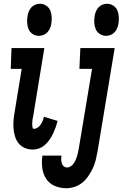

<svg xmlns="http://www.w3.org/2000/svg" viewBox="-20 -785 650 1018"><path d="M186 -595Q167 -595 152.5 -605Q138 -615 131.5 -630.5Q125 -646 124 -664Q123 -682 126 -701Q128 -713 133 -725Q138 -737 147 -746.5Q156 -756 168 -760.5Q180 -765 192 -765Q210 -765 225 -755Q240 -745 246.5 -729.5Q253 -714 254 -696Q255 -678 252 -659Q250 -647 245 -635Q240 -623 231 -613.5Q222 -604 210 -599.5Q198 -595 186 -595ZM154 8Q132 8 112.5 0Q93 -8 80 -23.5Q67 -39 60.5 -59Q54 -79 52 -100Q50 -121 51.5 -143Q53 -165 57 -187L95 -420H37L41 -530H215L156 -169Q155 -165 154 -160.5Q153 -156 152.5 -151.5Q152 -147 151.5 -142.5Q151 -138 151 -133.5Q151 -129 151 -124.5Q151 -120 151.5 -116Q152 -112 153 -107Q154 -102 159 -102Q159 -102 160 -102Q161 -102 162 -102Q173 -103 182 -110Q191 -117 197 -126.5Q203 -136 207 -146Q211 -156 213 -166L285 -144Q281 -126 275 -109.5Q269 -93 261.5 -77Q254 -61 243.5 -45.5Q233 -30 219 -17.5Q205 -5 188 1.5Q171 8 154 8ZM542 -595Q524 -595 509 -605Q494 -615 487.5 -630.5Q481 -646 480 -664Q479 -682 482 -701Q484 -713 489 -725Q494 -737 503 -746.5Q512 -756 524 -760.5Q536 -765 548 -765Q566 -765 581 -755Q596 -745 602.5 -729.5Q609 -714 610 -696Q611 -678 608 -659Q606 -647 601 -635Q596 -623 587 -613.5Q578 -604 566 -599.5Q554 -595 542 -595ZM331 213Q299 213 270 200.5Q241 188 224.5 162.5Q208 137 204 104.5Q200 72 205 40H306Q304 50 304.5 60.5Q305 71 307.5 80.5Q310 90 317.5 96.5Q325 103 336 103Q346 103 355.5 96.5Q365 90 371 81Q377 72 381.5 62Q386 52 389 42Q392 32 394 21.5Q396 11 398 1L468 -420H401L406 -530H588L497 19Q493 41 487.5 63.5Q482 86 472.5 106.5Q463 127 449 147.5Q435 168 417 183Q399 198 376 205.5Q353 213 331 213Z"/></svg>

Font: Iosevka Curly XBdEx
Style: Italic
Weight: 800
Width: 7
Italic angle: -9°
Monospace: yes
Designer: Belleve Invis
Foundry: Belleve Invis
Version: Version 11.1.0; ttfautohint (v1.8.3)